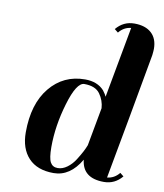

<svg xmlns="http://www.w3.org/2000/svg" viewBox="-76 -711 666 782"><g transform="rotate(10 256.5 -319.5)"><path d="M416 -11Q446 -14 466 -39L481 -27Q451 9 406 9Q318 9 310 -66Q266 9 198 9Q130 9 94 -29.5Q58 -68 58 -135Q58 -253 114 -321Q170 -389 259 -389Q310 -389 338 -358Q350 -342 353 -334L407 -628Q377 -625 357 -600L342 -612Q372 -648 417 -648Q463 -648 488 -625Q513 -602 513 -560Q513 -552 511 -534Q462 -259 416 -11ZM211 -14Q231 -14 250 -28Q269 -42 282.5 -63.5Q296 -85 303.5 -99.5Q311 -114 316 -127L345 -285Q343 -317 324 -343.5Q305 -370 259 -370Q227 -370 199 -276Q171 -182 171 -94Q171 -48 180.5 -31Q190 -14 211 -14Z"/></g></svg>

Font: Sail
Style: Regular
Weight: 400
Designer: Miguel Hernandez
Foundry: Miguel Hernandez
Version: Version 1.002